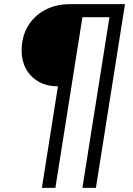

<svg xmlns="http://www.w3.org/2000/svg" viewBox="-20 -725 639 925"><path d="M181.8 180 259.1 -309.2Q205.2 -309.2 165.8 -331.8Q126.5 -354.4 105.3 -393.3Q84.1 -432.1 84.1 -479.9Q84.1 -547.6 114 -598.2Q143.9 -648.7 196.7 -676.9Q249.5 -705 317.2 -705H582.1L442.1 180H377L507.3 -642.1H377.1L246.8 180Z"/></svg>

Font: Mulish ExtraLight
Style: Italic
Weight: 200
Italic angle: -9°
Designer: Vernon Adams
Foundry: Vernon Adams
Version: Version 3.603